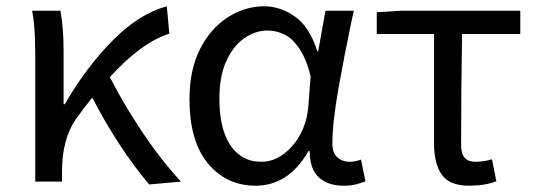

<svg xmlns="http://www.w3.org/2000/svg" viewBox="-20 -577 1701 610"><path d="M555 0 454 9Q358 -104 273 -267Q248 -236 222 -200Q176 -134 177 -28V0H92V-394Q92 -427 90.5 -466.5Q89 -506 82 -543H172Q182 -488 182 -416V-246H186Q252 -361 336.5 -447Q421 -533 510 -557L518 -470Q429 -442 329 -332Q371 -249 431 -159Q491 -69 555 0Z M792 13Q699 13 640.5 -58Q582 -129 582 -262Q582 -355 615.5 -421Q649 -487 703.5 -522Q758 -557 820 -557Q871 -557 917.5 -524Q964 -491 988 -414H991L1014 -543H1104Q1100 -525 1096 -506Q1074 -401 1055 -294Q1036 -187 1036 -119Q1036 -91 1052 -77Q1068 -63 1090 -63Q1108 -63 1127 -70L1141 -1Q1129 4 1112 8.5Q1095 13 1071 13Q1022 13 993 -13.5Q964 -40 964 -97H960Q897 13 792 13ZM810 -63Q864 -63 907.5 -112Q951 -161 959 -232L967 -335Q952 -393 929.5 -425Q907 -457 881.5 -468.5Q856 -480 830 -480Q791 -480 756 -455.5Q721 -431 699 -383Q677 -335 677 -263Q677 -168 712 -115.5Q747 -63 810 -63Z M1470 13Q1409 13 1384 -21.5Q1359 -56 1359 -122V-469H1177V-538L1255 -543H1633V-469H1448Q1445 -281 1445 -116Q1445 -88 1456.5 -75.5Q1468 -63 1490 -63Q1517 -63 1543 -71L1557 -1Q1521 13 1470 13Z"/></svg>

Font: Noto Sans CJK KR Regular (TTF)
Style: Regular
Weight: 400
Designer: Ryoko NISHIZUKA 西塚涼子 (kana & ideographs); Paul D. Hunt (Latin, Greek & Cyrillic); Wenlong ZHANG 张文龙 (bopomofo); Sandoll 
Foundry: Adobe Systems Incorporated
Version: Version 1.004;PS 1.004;hotconv 1.0.82;makeotf.lib2.5.63406